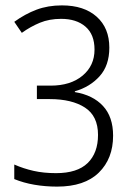

<svg xmlns="http://www.w3.org/2000/svg" viewBox="-20 -681 501 713"><path d="M386 -504Q386 -438 350 -398Q314 -358 258 -342V-339Q325 -328 362.5 -287.5Q400 -247 400 -177Q400 -92 347 -40Q294 12 192 12Q148 12 107.5 5Q67 -2 33 -16V-70Q67 -55 104.5 -46.5Q142 -38 188 -38Q267 -38 305.5 -75.5Q344 -113 344 -180Q344 -250 295.5 -281.5Q247 -313 165 -313H117V-363H168Q242 -363 286.5 -400Q331 -437 331 -497Q331 -553 297.5 -582Q264 -611 207 -611Q163 -611 128 -596.5Q93 -582 61 -559L33 -600Q73 -629 115.5 -645Q158 -661 210 -661Q292 -661 339 -619Q386 -577 386 -504Z"/></svg>

Font: Noto Sans Telugu Condensed Light
Style: Regular
Weight: 300
Width: 3
Designer: Jelle Bosma - Monotype Design Team
Foundry: Monotype Imaging Inc.
Version: Version 2.005; ttfautohint (v1.8.4.7-5d5b)